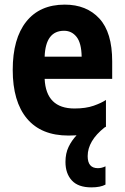

<svg xmlns="http://www.w3.org/2000/svg" viewBox="-20 -576 540 830"><path d="M375 234Q414 234 436 222V143Q420 151 403 151Q359 151 359 99Q359 33 432 -25Q435 -26 438 -28V-144Q419 -131 385 -119Q351 -107 302 -107Q179 -107 173 -235H465V-311Q465 -436 409.5 -496Q354 -556 260 -556Q152 -556 93.5 -482.5Q35 -409 35 -274Q35 -137 96.5 -63.5Q158 10 276 10Q294 10 311 9Q290 31 276.5 59Q263 87 263 124Q263 174 290.5 204Q318 234 375 234ZM257 -443Q290 -443 311 -416.5Q332 -390 333 -331H173Q177 -443 257 -443Z"/></svg>

Font: Noto Sans Mono UI Condensed
Style: Bold
Weight: 700
Width: 3
Designer: Monotype Design team
Foundry: Monotype Imaging Inc.
Version: 1.000